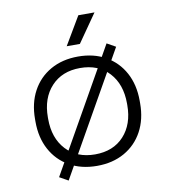

<svg xmlns="http://www.w3.org/2000/svg" viewBox="-83 -759 786 889"><g transform="rotate(-10 310.0 -315.0)"><path d="M310 14Q236 14 180.5 -17.5Q125 -49 94.5 -105.5Q64 -162 64 -237V-249Q64 -324 94.5 -380.5Q125 -437 180.5 -468.5Q236 -500 310 -500Q384 -500 439.5 -468.5Q495 -437 525.5 -380.5Q556 -324 556 -249V-237Q556 -162 525.5 -105.5Q495 -49 439.5 -17.5Q384 14 310 14ZM310 -40Q396 -40 446 -94.5Q496 -149 496 -239V-247Q496 -337 446 -391.5Q396 -446 310 -446Q225 -446 174.5 -391.5Q124 -337 124 -247V-239Q124 -149 174.5 -94.5Q225 -40 310 -40ZM168 58 127 35 451 -537 492 -514ZM267 -556 345 -688H421L329 -556Z"/></g></svg>

Font: Space Grotesk Light Light
Style: Regular
Weight: 300
Version: Version 2.000